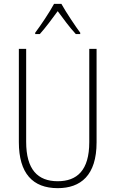

<svg xmlns="http://www.w3.org/2000/svg" viewBox="-20 -968 600 998"><path d="M299 -948H261C238 -905 191 -835 163 -798V-791H187C216 -823 253 -873 280 -910C308 -872 343 -824 374 -791H397V-798C375 -827 324 -903 299 -948ZM482 -228V-714H444V-229C444 -82 380 -26 280 -26C176 -26 116 -87 116 -231V-714H78V-229C78 -67 150 10 280 10C399 10 482 -56 482 -228Z"/></svg>

Font: Noto Sans Malayalam Condensed ExtraLight
Style: Regular
Weight: 200
Width: 3
Designer: Jelle Bosma - Monotype Design Team
Foundry: Monotype Imaging Inc.
Version: Version 2.104